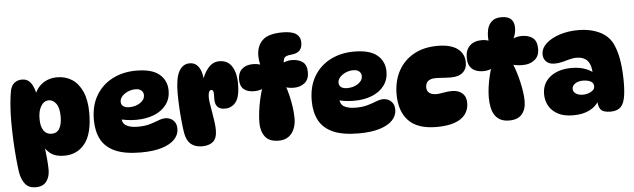

<svg xmlns="http://www.w3.org/2000/svg" viewBox="-57 -1028 4797 1453"><g transform="rotate(-5 2342.0 -301.5)"><path d="M129 -620Q170 -620 195.5 -586.5Q221 -553 233 -481L212 -470Q230 -540 279 -577Q328 -614 395 -614Q459 -614 508 -582Q557 -550 585.5 -485.5Q614 -421 614 -324Q614 -167 555.5 -92.5Q497 -18 398 -18Q331 -18 292.5 -48Q254 -78 239 -121L251 -127Q259 -71 264.5 -16.5Q270 38 270 79Q270 130 244 165.5Q218 201 162 201Q110 201 82.5 167.5Q55 134 45 76Q39 35 33 -28.5Q27 -92 23.5 -166Q20 -240 20 -312Q20 -383 25.5 -445.5Q31 -508 39 -547Q48 -584 71.5 -602Q95 -620 129 -620ZM317 -446Q280 -446 257.5 -409Q235 -372 235 -313Q235 -252 257 -222Q279 -192 315 -192Q359 -192 377.5 -226Q396 -260 396 -314Q396 -382 372.5 -414Q349 -446 317 -446Z M978 8Q855 8 782 -25Q709 -58 676.5 -120Q644 -182 644 -268Q644 -377 689.5 -453.5Q735 -530 814.5 -571Q894 -612 995 -612Q1115 -612 1171 -564.5Q1227 -517 1227 -440Q1227 -379 1193.5 -334Q1160 -289 1100.5 -265Q1041 -241 963 -241Q927 -241 893 -246Q859 -251 832 -259L856 -315Q853 -291 853 -267Q853 -224 884.5 -206Q916 -188 972 -188Q1026 -188 1064 -199.5Q1102 -211 1131 -222.5Q1160 -234 1186 -234Q1204 -234 1223 -225Q1242 -216 1255 -197Q1268 -178 1268 -146Q1268 -102 1235 -67Q1202 -32 1137.5 -12Q1073 8 978 8ZM920 -341Q968 -341 1003 -364.5Q1038 -388 1038 -422Q1038 -444 1022 -458Q1006 -472 978 -472Q947 -472 919.5 -460Q892 -448 875 -429Q858 -410 858 -387Q858 -365 874.5 -353Q891 -341 920 -341Z M1293 -413Q1293 -529 1322 -580.5Q1351 -632 1403 -632Q1438 -632 1459 -610.5Q1480 -589 1489.5 -557.5Q1499 -526 1499 -494L1494 -496Q1511 -550 1545 -589Q1579 -628 1628 -628Q1693 -628 1724 -577Q1755 -526 1755 -449Q1755 -348 1723.5 -307.5Q1692 -267 1640 -267Q1600 -267 1581.5 -289.5Q1563 -312 1566 -358Q1568 -392 1563.5 -404.5Q1559 -417 1550 -417Q1537 -417 1531 -402.5Q1525 -388 1525 -362Q1525 -342 1530 -312Q1535 -282 1541 -246.5Q1547 -211 1552 -176Q1557 -141 1557 -112Q1557 -50 1527 -24Q1497 2 1443 2Q1392 2 1359.5 -24Q1327 -50 1316 -109Q1310 -145 1304.5 -199Q1299 -253 1296 -310.5Q1293 -368 1293 -413Z M1946 -572H1935Q1926 -610 1926 -642Q1926 -717 1971 -760.5Q2016 -804 2123 -804Q2195 -804 2227 -781Q2259 -758 2259 -714Q2259 -639 2181 -631Q2153 -629 2138.5 -623Q2124 -617 2118.5 -604Q2113 -591 2113 -568L2102 -570Q2117 -579 2136 -584Q2155 -589 2174 -589Q2226 -589 2257.5 -565.5Q2289 -542 2289 -486Q2289 -433 2256 -406Q2223 -379 2173 -379Q2157 -379 2140 -381.5Q2123 -384 2106 -390L2111 -401Q2125 -364 2135.5 -319.5Q2146 -275 2152 -230.5Q2158 -186 2158 -148Q2158 -105 2143.5 -69Q2129 -33 2099.5 -11.5Q2070 10 2025 10Q1952 10 1921 -32Q1890 -74 1890 -137Q1890 -174 1895.5 -220Q1901 -266 1912 -315Q1923 -364 1938 -410L1958 -405Q1925 -379 1872 -379Q1821 -379 1793 -403Q1765 -427 1765 -476Q1765 -528 1796 -556Q1827 -584 1879 -584Q1899 -584 1916 -580.5Q1933 -577 1946 -572Z M2633 8Q2510 8 2437 -25Q2364 -58 2331.5 -120Q2299 -182 2299 -268Q2299 -377 2344.5 -453.5Q2390 -530 2469.5 -571Q2549 -612 2650 -612Q2770 -612 2826 -564.5Q2882 -517 2882 -440Q2882 -379 2848.5 -334Q2815 -289 2755.5 -265Q2696 -241 2618 -241Q2582 -241 2548 -246Q2514 -251 2487 -259L2511 -315Q2508 -291 2508 -267Q2508 -224 2539.5 -206Q2571 -188 2627 -188Q2681 -188 2719 -199.5Q2757 -211 2786 -222.5Q2815 -234 2841 -234Q2859 -234 2878 -225Q2897 -216 2910 -197Q2923 -178 2923 -146Q2923 -102 2890 -67Q2857 -32 2792.5 -12Q2728 8 2633 8ZM2575 -341Q2623 -341 2658 -364.5Q2693 -388 2693 -422Q2693 -444 2677 -458Q2661 -472 2633 -472Q2602 -472 2574.5 -460Q2547 -448 2530 -429Q2513 -410 2513 -387Q2513 -365 2529.5 -353Q2546 -341 2575 -341Z M3224 11Q3079 11 3011 -61Q2943 -133 2943 -261Q2943 -360 2983.5 -436.5Q3024 -513 3100.5 -556.5Q3177 -600 3284 -600Q3382 -600 3434 -562Q3486 -524 3486 -456Q3486 -408 3454.5 -380.5Q3423 -353 3364 -353Q3341 -353 3320 -354.5Q3299 -356 3281 -357Q3263 -358 3247 -358Q3210 -358 3190.5 -342Q3171 -326 3171 -294Q3171 -265 3191 -251Q3211 -237 3245 -237Q3260 -237 3279.5 -240.5Q3299 -244 3321 -247Q3343 -250 3364 -250Q3410 -250 3440 -224.5Q3470 -199 3470 -150Q3470 -101 3443 -64.5Q3416 -28 3361.5 -8.5Q3307 11 3224 11Z M3682 -602H3672Q3667 -646 3675 -685.5Q3683 -725 3709 -749.5Q3735 -774 3784 -774Q3834 -774 3857 -751Q3880 -728 3880 -687Q3880 -635 3856 -598L3848 -600Q3883 -619 3925 -619Q3977 -619 4008.5 -594.5Q4040 -570 4040 -511Q4040 -456 4004 -427.5Q3968 -399 3914 -399Q3895 -399 3873.5 -401.5Q3852 -404 3832 -410L3837 -421Q3850 -391 3862 -353.5Q3874 -316 3883.5 -275.5Q3893 -235 3898.5 -196.5Q3904 -158 3904 -128Q3904 -64 3872.5 -27Q3841 10 3776 10Q3736 10 3709 -4Q3682 -18 3666 -43Q3650 -68 3643 -102.5Q3636 -137 3636 -177Q3636 -211 3641.5 -253.5Q3647 -296 3658 -342Q3669 -388 3684 -430L3694 -405Q3662 -379 3613 -379Q3558 -379 3527 -406.5Q3496 -434 3496 -491Q3496 -550 3529.5 -582Q3563 -614 3620 -614Q3638 -614 3654 -610.5Q3670 -607 3682 -602Z M4545 10Q4487 10 4468.5 -16.5Q4450 -43 4451 -101L4468 -96Q4414 13 4261 13Q4191 13 4145.5 -11.5Q4100 -36 4077.5 -76Q4055 -116 4055 -165Q4055 -248 4116.5 -296.5Q4178 -345 4280 -345Q4342 -345 4389 -326Q4436 -307 4468 -273L4436 -275Q4436 -353 4407 -386Q4378 -419 4322 -419Q4298 -419 4270.5 -411.5Q4243 -404 4214 -396.5Q4185 -389 4155 -389Q4115 -389 4092.5 -410.5Q4070 -432 4070 -466Q4070 -512 4109 -548Q4148 -584 4212.5 -605Q4277 -626 4352 -626Q4450 -626 4522 -589.5Q4594 -553 4623 -477Q4645 -422 4654.5 -353Q4664 -284 4664 -206Q4664 -121 4652 -74Q4640 -27 4613.5 -8.5Q4587 10 4545 10ZM4349 -136Q4369 -136 4389.5 -142.5Q4410 -149 4424 -161.5Q4438 -174 4438 -192Q4438 -210 4427 -221Q4416 -232 4397.5 -237Q4379 -242 4358 -242Q4320 -242 4297 -226Q4274 -210 4274 -186Q4274 -164 4294.5 -150Q4315 -136 4349 -136Z"/></g></svg>

Font: DynaPuff
Style: Bold
Weight: 700
Designer: Toshi Omagari, Jennifer Daniel
Foundry: Google Fonts
Version: Version 2.000